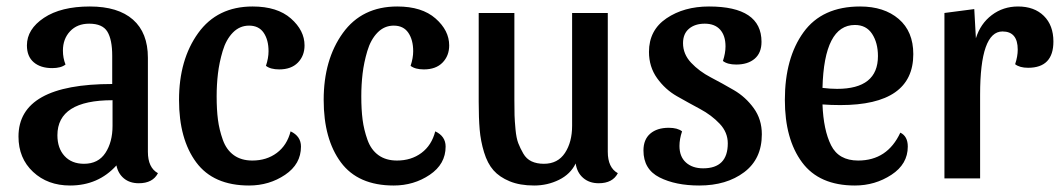

<svg xmlns="http://www.w3.org/2000/svg" viewBox="-20 -550 3268 592"><path d="M339 -40Q283 22 196 22Q127 22 82 -20Q37 -62 37 -129Q37 -291 326 -291V-378Q326 -428 311 -452.5Q296 -477 255 -477Q218 -477 196 -453.5Q174 -430 174 -394Q174 -371 182 -351Q168 -340 141 -340Q105 -340 84 -358Q63 -376 63 -410Q63 -460 115.5 -495Q168 -530 257 -530Q344 -530 390 -489.5Q436 -449 436 -372V-82Q436 -33 467 -16Q451 15 408 15Q380 15 362 0Q344 -15 339 -40ZM239 -45Q283 -45 305 -78.5Q327 -112 327 -162V-241Q157 -241 157 -133Q157 -93 179 -69Q201 -45 239 -45Z M748 -471Q719 -471 698 -449.5Q677 -428 666.5 -392.5Q656 -357 652 -323Q648 -289 648 -253Q648 -212 652 -181Q656 -150 667 -119Q678 -88 701 -71.5Q724 -55 758 -55Q802 -55 833.5 -78.5Q865 -102 876 -145Q908 -130 908 -98Q908 -44 859 -11Q810 22 748 22Q638 22 585 -49.5Q532 -121 532 -242Q532 -366 591 -448Q650 -530 759 -530Q835 -530 877 -493Q919 -456 919 -410Q919 -378 898.5 -357Q878 -336 841 -336Q814 -336 800 -347Q808 -371 808 -392Q808 -427 793 -449Q778 -471 748 -471Z M1194 -471Q1165 -471 1144 -449.5Q1123 -428 1112.5 -392.5Q1102 -357 1098 -323Q1094 -289 1094 -253Q1094 -212 1098 -181Q1102 -150 1113 -119Q1124 -88 1147 -71.5Q1170 -55 1204 -55Q1248 -55 1279.5 -78.5Q1311 -102 1322 -145Q1354 -130 1354 -98Q1354 -44 1305 -11Q1256 22 1194 22Q1084 22 1031 -49.5Q978 -121 978 -242Q978 -366 1037 -448Q1096 -530 1205 -530Q1281 -530 1323 -493Q1365 -456 1365 -410Q1365 -378 1344.5 -357Q1324 -336 1287 -336Q1260 -336 1246 -347Q1254 -371 1254 -392Q1254 -427 1239 -449Q1224 -471 1194 -471Z M1854 -82Q1854 -33 1885 -16Q1869 15 1826 15Q1797 15 1778 -1.5Q1759 -18 1755 -46Q1739 -13 1703.5 4.5Q1668 22 1627 22Q1583 22 1551.5 9Q1520 -4 1501.5 -25Q1483 -46 1472.5 -80.5Q1462 -115 1459 -150.5Q1456 -186 1456 -236V-510H1566V-241Q1566 -211 1566.5 -194.5Q1567 -178 1569.5 -151Q1572 -124 1578 -108.5Q1584 -93 1593.5 -76.5Q1603 -60 1619 -52.5Q1635 -45 1657 -45Q1700 -45 1722 -78.5Q1744 -112 1744 -162V-510H1854Z M2153 -477Q2123 -477 2104.5 -461.5Q2086 -446 2086 -417Q2086 -383 2111 -356.5Q2136 -330 2171.5 -311.5Q2207 -293 2243 -272Q2279 -251 2304 -216.5Q2329 -182 2329 -136Q2329 -60 2274.5 -19Q2220 22 2136 22Q2063 22 2013.5 -3Q1964 -28 1964 -86Q1964 -120 1985 -138Q2006 -156 2042 -156Q2069 -156 2083 -145Q2075 -121 2075 -100Q2075 -67 2095 -49Q2115 -31 2148 -31Q2224 -31 2224 -108Q2224 -142 2199 -168.5Q2174 -195 2138.5 -214Q2103 -233 2067 -253.5Q2031 -274 2006 -309Q1981 -344 1981 -390Q1981 -457 2035 -493.5Q2089 -530 2166 -530Q2328 -530 2328 -421Q2328 -387 2307 -369Q2286 -351 2250 -351Q2223 -351 2209 -362Q2217 -386 2217 -407Q2217 -440 2200.5 -458.5Q2184 -477 2153 -477Z M2756 -141Q2779 -130 2779 -98Q2779 -44 2728.5 -11Q2678 22 2616 22Q2506 22 2453 -49.5Q2400 -121 2400 -242Q2400 -371 2457.5 -450.5Q2515 -530 2632 -530Q2706 -530 2751 -491.5Q2796 -453 2796 -383Q2796 -226 2571 -226Q2542 -226 2516 -228Q2519 -149 2542.5 -102Q2566 -55 2626 -55Q2716 -55 2756 -141ZM2616 -473Q2521 -473 2516 -279Q2540 -276 2561 -276Q2687 -276 2687 -377Q2687 -418 2669 -445.5Q2651 -473 2616 -473Z M3071 -453Q3002 -453 3002 -258V0H2892V-510L2984 -522L2989 -432Q3003 -477 3038 -503.5Q3073 -530 3119 -530Q3169 -530 3198.5 -501Q3228 -472 3228 -422Q3228 -341 3150 -341Q3124 -341 3110 -352Q3118 -376 3118 -397Q3118 -453 3071 -453Z"/></svg>

Font: Sansita
Style: Regular
Weight: 400
Designer: Pablo Cosgaya
Foundry: Omnibus-Type
Version: Version 1.006;hotconv 1.0.109;makeotfexe 2.5.65596